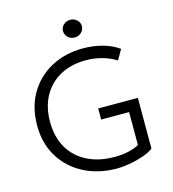

<svg xmlns="http://www.w3.org/2000/svg" viewBox="-129 -1002 1009 1122"><g transform="rotate(-15 375.0 -441.0)"><path d="M441.5 15Q329 15 241.2 -30.2Q153.5 -75.5 103.2 -157.2Q53 -239 53 -348.5Q53 -458 101.2 -540.5Q149.5 -623 234.2 -669Q319 -715 429 -715Q486.5 -715 542.5 -700.5Q598.5 -686 643 -654.5L608 -593.5Q568.5 -618.5 521.5 -631Q474.5 -643.5 427 -643.5Q337.5 -643.5 271.2 -607.5Q205 -571.5 168.2 -505.5Q131.5 -439.5 131.5 -350Q131.5 -256.5 170.8 -190.2Q210 -124 280.2 -89Q350.5 -54 444 -54Q494.5 -54 533 -63.8Q571.5 -73.5 592.5 -86.5V-285.5H423.5V-352.5H663.5V-45.5Q638.5 -26.5 598.5 -13Q558.5 0.5 516 7.8Q473.5 15 441.5 15ZM399 -788.5Q375.5 -788.5 358.8 -804Q342 -819.5 342 -842.5Q342 -865 359 -880.2Q376 -895.5 399 -895.5Q422 -895.5 439 -880.2Q456 -865 456 -842.5Q456 -819.5 439 -804Q422 -788.5 399 -788.5Z"/></g></svg>

Font: Geologica ExtraLight
Style: Regular
Weight: 200
Designer: Sindre Bremnes, Frode Helland
Foundry: Monokrom Skriftforlag AS
Version: Version 1.010; ttfautohint (v1.8.4.7-5d5b);gftools[0.9.28]